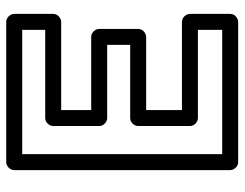

<svg xmlns="http://www.w3.org/2000/svg" viewBox="-102 -638 766 601"><g transform="rotate(-90 280.5 -338.0)"><path d="M98 -25V-651H487V-579H211C195.9 -579 186 -564.7 186 -554V-410C186 -394.9 200.3 -385 211 -385H440V-313H211C195.9 -313 186 -298.7 186 -288V-126C186 -110.9 200.3 -101 211 -101H487V-25ZM48 0C48 10.7 57.9 25 73 25H512C522.7 25 537 15.1 537 0V-126C537 -136.7 527.1 -151 512 -151H236V-263H465C475.7 -263 490 -272.9 490 -288V-410C490 -420.7 480.1 -435 465 -435H236V-529H512C522.7 -529 537 -538.9 537 -554V-676C537 -686.7 527.1 -701 512 -701H73C62.3 -701 48 -691.1 48 -676Z"/></g></svg>

Font: Fog Sans
Style: Outline
Weight: 700
Foundry: Intel Corporation
Version: Version 1.00